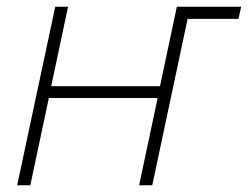

<svg xmlns="http://www.w3.org/2000/svg" viewBox="-20 -550 736 570"><path d="M31 0H70L125 -259H448L393 0H432L537 -494H688L696 -530H505L455 -294H132L182 -530H144Z"/></svg>

Font: Noto Sans ExtraLight
Style: Italic
Weight: 200
Italic angle: -12°
Designer: Monotype Design Team
Foundry: Monotype Imaging Inc.
Version: Version 2.013